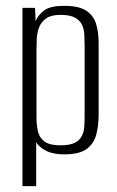

<svg xmlns="http://www.w3.org/2000/svg" viewBox="-20 -522 402 658"><path d="M57 116V-495H100L102 -450Q112 -472 132.5 -487Q153 -502 200 -502Q251 -502 276 -485Q301 -468 309.5 -439.5Q318 -411 318 -375V-130Q318 -92 310 -61Q302 -30 277 -11.5Q252 7 200 7Q162 7 138.5 -5Q115 -17 104 -34V116ZM187 -24Q219 -24 236 -32.5Q253 -41 260.5 -56Q268 -71 269 -89.5Q270 -108 270 -128V-366Q270 -385 269 -404Q268 -423 260.5 -438Q253 -453 236 -462Q219 -471 187 -471Q156 -471 139 -459.5Q122 -448 114.5 -429.5Q107 -411 106 -389Q105 -367 105 -348V-121Q105 -94 110 -72Q115 -50 132.5 -37Q150 -24 187 -24Z"/></svg>

Font: Alumni Sans Light
Style: Regular
Weight: 300
Version: Version 1.018